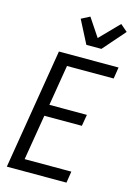

<svg xmlns="http://www.w3.org/2000/svg" viewBox="-144 -1060 788 1132"><g transform="rotate(15 250.5 -493.5)"><path d="M16 0 137 -735H501L490 -665H205L164 -417H393L381 -347H152L106 -70H391L380 0ZM283 -815 211 -955 263 -982 337 -871 450 -987 493 -950 375 -815Z"/></g></svg>

Font: Iosevka Term Curly Oblique
Style: Regular
Weight: 400
Italic angle: -9°
Designer: Belleve Invis
Foundry: Belleve Invis
Version: Version 32.3.0